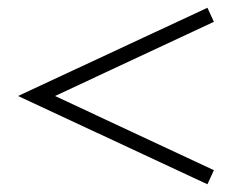

<svg xmlns="http://www.w3.org/2000/svg" viewBox="-20 -602 638 494"><path d="M121.6 -355 530.3 -164.1 513.7 -127.9 26.4 -355 513.7 -582 530.3 -545.9Z"/></svg>

Font: TypoPRO Playfair Display SC
Style: Regular
Weight: 900
Designer: Claus Eggers Sørensen
Foundry: Claus Eggers Sørensen
Version: Version 1.004;PS 001.004;hotconv 1.0.70;makeotf.lib2.5.58329